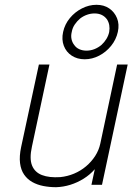

<svg xmlns="http://www.w3.org/2000/svg" viewBox="-20 -770 552 800"><path d="M382 -750Q351 -750 321.5 -735Q292 -720 271 -694.5Q250 -669 243 -637Q236 -605 246 -579Q256 -553 279 -538Q302 -523 333 -523Q364 -523 393 -538Q422 -553 443 -579Q464 -605 471 -637Q478 -669 467.5 -694.5Q457 -720 435 -735Q413 -750 382 -750ZM374 -714Q408 -714 426 -689Q440 -667 435 -637Q432 -622 423.5 -608Q415 -594 403 -583Q390 -572 374 -565.5Q358 -559 340 -559Q324 -559 310.5 -565Q297 -571 289 -583Q281 -593 278 -607Q275 -621 279 -637Q282 -654 291.5 -668Q301 -682 314 -693Q327 -703 342.5 -708.5Q358 -714 374 -714ZM375 -65 361 0H405L512 -501H468L398 -172Q392 -144 376.5 -120Q361 -96 338.5 -77Q316 -58 288.5 -46.5Q261 -35 231 -32Q185 -29 155 -40.5Q125 -52 113.5 -80.5Q102 -109 113 -159L186 -501H142L68 -157Q60 -119 63.5 -90.5Q67 -62 80.5 -42.5Q94 -23 114.5 -11.5Q135 0 160.5 5Q186 10 214 10Q244 9 273 0Q302 -9 328.5 -25.5Q355 -42 375 -65Z"/></svg>

Font: Advent Pro Light
Style: Italic
Weight: 300
Italic angle: -12°
Version: Version 3.000